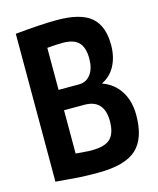

<svg xmlns="http://www.w3.org/2000/svg" viewBox="-109 -787 719 874"><g transform="rotate(-15 250.5 -350.0)"><path d="M46 -1V-698Q169 -710 243 -710Q354 -710 403 -668.5Q452 -627 452 -537Q452 -482 430.5 -440.5Q409 -399 368 -379V-377Q421 -358 450.5 -311.5Q480 -265 480 -199Q480 -89 426 -39.5Q372 10 245 10Q217 10 197 9.5Q177 9 157.5 8Q138 7 112 4.5Q86 2 46 -1ZM168 -401H264Q299 -401 319.5 -428.5Q340 -456 340 -502Q340 -554 317 -578.5Q294 -603 241 -603Q220 -603 207.5 -602Q195 -601 168 -599ZM168 -101Q195 -99 211.5 -97.5Q228 -96 242 -96Q306 -96 331.5 -121.5Q357 -147 357 -204Q357 -253 334 -279Q311 -305 264 -305H168Z"/></g></svg>

Font: Georama Semi Condensed SemiBold
Style: Regular
Weight: 600
Width: 4
Designer: Jean-Baptiste Levee
Foundry: Production Type
Version: Version 1.000